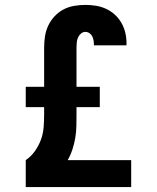

<svg xmlns="http://www.w3.org/2000/svg" viewBox="-20 -763 640 783"><path d="M85 0V-110Q107 -125 122.5 -147Q138 -169 147 -193.5Q156 -218 158 -244.5Q160 -271 160 -298V-326H85V-409H160V-569Q160 -592 163.5 -615Q167 -638 177 -659Q187 -680 203 -697Q219 -714 239 -724.5Q259 -735 282 -739Q305 -743 328 -743Q350 -743 371.5 -739.5Q393 -736 412.5 -727Q432 -718 448 -703.5Q464 -689 475 -670Q486 -651 491 -629.5Q496 -608 496 -587Q496 -584 496 -582Q496 -580 495 -578H363V-581Q363 -590 361.5 -598.5Q360 -607 356 -615Q352 -623 344.5 -628Q337 -633 328 -633Q318 -633 310 -626Q302 -619 298 -609.5Q294 -600 293 -590Q292 -580 292 -569V-409H387V-326H292V-298Q292 -274 291.5 -249.5Q291 -225 287 -201Q283 -177 275.5 -154Q268 -131 256 -110H515V0Z"/></svg>

Font: Iosevka Etoile Extrabold
Style: Regular
Weight: 800
Designer: Belleve Invis
Foundry: Belleve Invis
Version: Version 22.1.2; ttfautohint (v1.8.4)